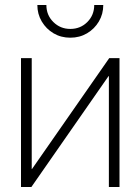

<svg xmlns="http://www.w3.org/2000/svg" viewBox="-20 -748 562 768"><path d="M458 0H415.5V-443.4H414.1L105.5 0H64V-515.6H106.9V-71.8H107.9L417 -515.6H458ZM261.2 -597.2Q224.1 -597.2 194.3 -614.7Q164.6 -632.3 147 -662.1Q129.4 -691.9 129.4 -728H165.5Q165.5 -687.5 193.4 -659.9Q221.2 -632.3 261.2 -632.3Q301.8 -632.3 329.3 -659.9Q356.9 -687.5 356.9 -728H393.1Q393.1 -691.9 375.5 -662.1Q357.9 -632.3 328.1 -614.7Q298.3 -597.2 261.2 -597.2Z"/></svg>

Font: Inter Display ExtraLight
Style: Regular
Weight: 200
Designer: Rasmus Andersson
Foundry: rsms
Version: Version 4.000;git-a52131595